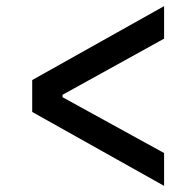

<svg xmlns="http://www.w3.org/2000/svg" viewBox="-20 -618 640 626"><path d="M85 -253V-357L515 -598V-492L184 -309V-301L515 -119V-12Z"/></svg>

Font: IBM Plaex Mono Medium
Style: Regular
Weight: 500
Designer: Mike Abbink, Paul van der Laan, Pieter van Rosmalen
Foundry: Bold Monday
Version: Version 2.003